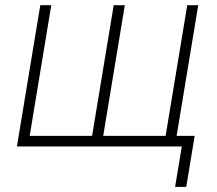

<svg xmlns="http://www.w3.org/2000/svg" viewBox="-20 -566 840 742"><path d="M135.7 -545.9H178.2L94.7 -41H335.9L419.4 -545.9H462.4L378.9 -41H620.1L703.6 -545.9H746.1L655.8 0H45.4ZM656.7 156.2 682.6 0H635.7L642.6 -41H732.4L699.7 156.2Z"/></svg>

Font: Inter Extra Light
Style: Italic
Weight: 200
Italic angle: -9.39999°
Designer: Rasmus Andersson
Foundry: rsms
Version: Version 4.000;git-3c8e0fc